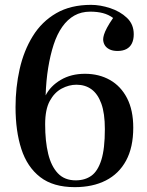

<svg xmlns="http://www.w3.org/2000/svg" viewBox="-20 -757 606 791"><path d="M288 14Q199 14 145.5 -27.5Q92 -69 68 -143Q44 -217 44 -316Q44 -397 61 -472.5Q78 -548 115 -608Q152 -668 211.5 -702.5Q271 -737 355 -737Q393 -737 434 -723.5Q475 -710 503 -683.5Q531 -657 531 -616Q531 -594 523.5 -578.5Q516 -563 501 -555Q486 -547 464 -547Q444 -547 430.5 -554Q417 -561 411 -572Q405 -583 405 -595Q405 -603 408.5 -614.5Q412 -626 421 -643Q430 -660 446 -683Q427 -697 404 -703Q381 -709 352 -709Q315 -709 286.5 -693Q258 -677 236.5 -646.5Q215 -616 201 -573Q187 -530 178.5 -477.5Q170 -425 168 -364Q188 -403 230.5 -428Q273 -453 330 -453Q388 -453 433 -427.5Q478 -402 503.5 -352.5Q529 -303 529 -231Q529 -150 499.5 -95.5Q470 -41 416 -13.5Q362 14 288 14ZM292 -14Q330 -14 356.5 -33Q383 -52 397.5 -98Q412 -144 412 -225Q412 -290 397.5 -330Q383 -370 357 -389Q331 -408 295 -408Q264 -408 234 -392Q204 -376 185 -341Q166 -306 166 -245Q166 -175 178.5 -123.5Q191 -72 218.5 -43Q246 -14 292 -14Z"/></svg>

Font: Literata 60pt Medium
Style: Regular
Weight: 500
Designer: Latin by Veronika Burian and Jose Scaglione. Greek by Irene Vlachou. Cyrillic by Vera Evstafieva.
Foundry: TypeTogether
Version: Version 3.103;gftools[0.9.29]